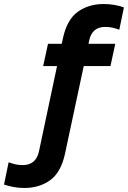

<svg xmlns="http://www.w3.org/2000/svg" viewBox="-143 -748 637 956"><path d="M-22 188Q-50 188 -76 183Q-102 178 -123 171L-100 60Q-84 66 -67 70Q-50 74 -30 74Q36 74 51 6L170 -556Q190 -650 244 -689Q298 -728 373 -728Q401 -728 427 -723.5Q453 -719 474 -711L451 -600Q435 -606 418 -610Q401 -614 381 -614Q315 -614 301 -546L181 16Q161 110 107 149Q53 188 -22 188ZM72 -419 96 -530H431L407 -419Z"/></svg>

Font: Radio Canada Big SemiBold
Style: Italic
Weight: 600
Italic angle: -12°
Designer: Étienne Aubert Bonn
Foundry: Coppers and Brasses
Version: Version 1.001